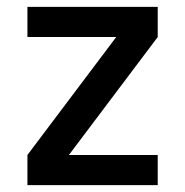

<svg xmlns="http://www.w3.org/2000/svg" viewBox="-20 -540 540 560"><path d="M60 0V-88L319 -432H60V-520H440V-432L181 -88H440V0Z"/></svg>

Font: Zed Sans Semibold
Style: Regular
Weight: 600
Designer: Belleve Invis
Foundry: Belleve Invis
Version: Version 1.0.0; ttfautohint (v1.8.4)